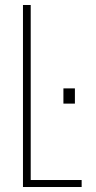

<svg xmlns="http://www.w3.org/2000/svg" viewBox="-20 -749 386 769"><path d="M72 0V-729H103V-28H307V0ZM234 -334V-395H280V-334Z"/></svg>

Font: Hubot Sans Condensed ExtraLight
Style: Regular
Weight: 200
Width: 3
Designer: Deni Anggara
Foundry: GitHub, Inc., Subsidiary of Microsoft Corporation
Version: Version 2.000